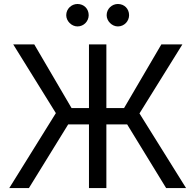

<svg xmlns="http://www.w3.org/2000/svg" viewBox="-20 -952 989 972"><path d="M518.5 -727.3H430.4V-404.8H342.3L153.4 -727.3H46.9L262.8 -379.3L27 0H126.4L325.3 -322.4H430.4V0H518.5V-322.4H623.6L821 0H921.9L686.1 -377.8L903.4 -727.3H796.9L608 -404.8H518.5ZM315.3 -875C315.3 -845.2 342.3 -818.2 372.2 -818.2C404.8 -818.2 429 -845.2 429 -875C429 -907.7 404.8 -931.8 372.2 -931.8C342.3 -931.8 315.3 -907.7 315.3 -875ZM519.9 -875C519.9 -845.2 546.9 -818.2 576.7 -818.2C609.4 -818.2 633.5 -845.2 633.5 -875C633.5 -907.7 609.4 -931.8 576.7 -931.8C546.9 -931.8 519.9 -907.7 519.9 -875Z"/></svg>

Font: Magic Ui Pro
Style: Regular
Weight: 400
Designer: Stefan Endress, Andreas Faust
Version: Version 1.000;FEAKit 1.0